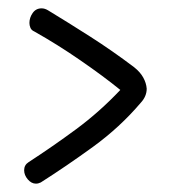

<svg xmlns="http://www.w3.org/2000/svg" viewBox="-20 -481 409 462"><path d="M62.5 -405.3Q55.7 -408.2 53.2 -414.1Q50.8 -419.9 50.8 -425.8Q50.8 -438.5 58.6 -449.7Q66.4 -460.9 80.1 -460.9Q87.9 -460.9 95.7 -456.1Q142.6 -427.7 196.8 -393.1Q251 -358.4 302.7 -319.3Q317.4 -307.6 324.7 -294.4Q332 -281.2 333 -267.6Q333 -249 318.4 -233.4Q268.6 -174.8 204.1 -127.9Q139.6 -81.1 78.1 -42Q72.3 -39.1 66.4 -39.1Q55.7 -39.1 46.9 -49.3Q38.1 -59.6 38.1 -71.3Q38.1 -84 48.8 -90.8Q107.4 -128.9 163.6 -170.4Q219.7 -211.9 269.5 -264.6Q228.5 -297.9 173.3 -335.9Q118.2 -374 62.5 -405.3Z"/></svg>

Font: Hi Melody
Style: Regular
Weight: 400
Designer: YoonDesign Inc.
Foundry: YoonDesign Inc.
Version: Version 3.00